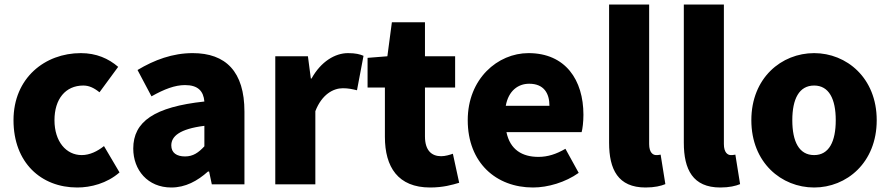

<svg xmlns="http://www.w3.org/2000/svg" viewBox="-20 -819 3955 853"><path d="M323 14C383 14 455 -4 511 -53L442 -170C413 -147 379 -130 343 -130C274 -130 222 -190 222 -285C222 -379 271 -439 350 -439C374 -439 396 -430 422 -409L505 -522C462 -559 408 -583 339 -583C180 -583 40 -473 40 -285C40 -96 163 14 323 14Z M741 14C804 14 857 -15 904 -57H909L921 0H1066V-323C1066 -501 983 -583 836 -583C747 -583 666 -553 591 -508L653 -391C710 -423 757 -441 802 -441C860 -441 884 -414 888 -368C666 -344 572 -279 572 -159C572 -64 636 14 741 14ZM802 -124C765 -124 741 -140 741 -173C741 -213 777 -246 888 -260V-169C862 -141 838 -124 802 -124Z M1203 0H1381V-325C1410 -400 1461 -427 1503 -427C1528 -427 1545 -423 1566 -418L1595 -571C1579 -578 1560 -583 1526 -583C1469 -583 1406 -546 1364 -470H1361L1348 -569H1203Z M1891 14C1949 14 1990 2 2020 -7L1992 -136C1978 -131 1958 -125 1940 -125C1898 -125 1868 -150 1868 -213V-430H2002V-569H1868V-720H1721L1701 -569L1613 -562V-430H1690V-211C1690 -77 1748 14 1891 14Z M2348 14C2414 14 2492 -9 2551 -51L2492 -158C2451 -134 2413 -122 2372 -122C2300 -122 2246 -154 2230 -232H2564C2568 -246 2572 -277 2572 -309C2572 -464 2492 -583 2328 -583C2191 -583 2058 -469 2058 -285C2058 -96 2184 14 2348 14ZM2227 -349C2239 -416 2282 -447 2331 -447C2396 -447 2421 -405 2421 -349Z M2848 14C2888 14 2917 7 2936 -1L2915 -132C2905 -130 2901 -130 2895 -130C2881 -130 2864 -141 2864 -179V-799H2686V-185C2686 -66 2726 14 2848 14Z M3180 14C3220 14 3249 7 3268 -1L3247 -132C3237 -130 3233 -130 3227 -130C3213 -130 3196 -141 3196 -179V-799H3018V-185C3018 -66 3058 14 3180 14Z M3597 14C3741 14 3875 -96 3875 -285C3875 -473 3741 -583 3597 -583C3452 -583 3318 -473 3318 -285C3318 -96 3452 14 3597 14ZM3597 -130C3530 -130 3500 -190 3500 -285C3500 -379 3530 -439 3597 -439C3663 -439 3693 -379 3693 -285C3693 -190 3663 -130 3597 -130Z"/></svg>

Font: Source Han Sans HK Heavy
Style: Regular
Weight: 900
Designer: Ryoko NISHIZUKA 西塚涼子 (kana, bopomofo & ideographs); Paul D. Hunt (Latin, Greek & Cyrillic); Sandoll Communications 산돌커뮤니
Foundry: Adobe
Version: Version 2.000;hotconv 1.0.107;makeotfexe 2.5.65593